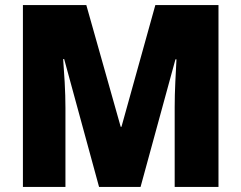

<svg xmlns="http://www.w3.org/2000/svg" viewBox="-20 -734 948 754"><path d="M369 0 232 -502H228Q231 -465 234 -411.5Q237 -358 237 -310V0H70V-714H319L454 -236H457L590 -714H838V0H666V-313Q666 -359 668.5 -412Q671 -465 673 -501H669L532 0Z"/></svg>

Font: Noto Sans Myanmar UI SemiCondensed Black
Style: Regular
Weight: 900
Width: 4
Designer: Monotype Design Team
Foundry: Monotype Imaging Inc.
Version: Version 2.103; ttfautohint (v1.8.4.7-5d5b)